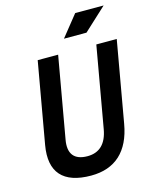

<svg xmlns="http://www.w3.org/2000/svg" viewBox="-131 -981 862 1077"><g transform="rotate(-15 299.5 -442.0)"><path d="M263.2 9.8C402.8 9.8 489.3 -68.8 516.1 -222.7L599.1 -693.4H480.5L397.5 -222.7C383.3 -142.1 340.8 -100.6 271.5 -100.6C194.3 -100.6 161.1 -142.6 175.8 -222.7L258.8 -693.4H140.1L57.1 -222.7C30.3 -69.8 100.6 9.8 263.2 9.8ZM313.5 -771.5H444.3L576.7 -894H411.6Z"/></g></svg>

Font: Cascadia Code SemiBold
Style: Italic
Weight: 600
Italic angle: -10°
Monospace: yes
Designer: Aaron Bell
Foundry: Saja Typeworks
Version: Version 2404.023